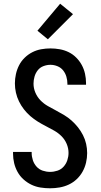

<svg xmlns="http://www.w3.org/2000/svg" viewBox="-20 -1003 540 1031"><path d="M249 8Q223 8 197.5 4Q172 0 149 -11Q126 -22 106.5 -39.5Q87 -57 74.5 -79.5Q62 -102 56 -127Q50 -152 50 -178V-187H150V-182Q150 -162 156.5 -142.5Q163 -123 176.5 -108Q190 -93 209.5 -86.5Q229 -80 249 -80Q269 -80 288.5 -86.5Q308 -93 321.5 -108Q335 -123 341.5 -142.5Q348 -162 348 -182Q348 -207 338 -230.5Q328 -254 310.5 -271.5Q293 -289 271 -301.5Q249 -314 226.5 -325.5Q204 -337 183 -350Q162 -363 143 -379.5Q124 -396 108.5 -416Q93 -436 82 -458.5Q71 -481 65.5 -505.5Q60 -530 60 -555Q60 -580 65.5 -605Q71 -630 82.5 -652.5Q94 -675 112.5 -693Q131 -711 153.5 -722.5Q176 -734 201 -738.5Q226 -743 251 -743Q276 -743 301 -738.5Q326 -734 348.5 -723Q371 -712 389 -694Q407 -676 419 -654Q431 -632 436.5 -607Q442 -582 442 -557V-548H342V-553Q342 -572 336.5 -591Q331 -610 319 -625Q307 -640 288.5 -647.5Q270 -655 251 -655Q232 -655 213.5 -648Q195 -641 183 -626Q171 -611 165.5 -592Q160 -573 160 -554Q160 -529 170 -505.5Q180 -482 197.5 -464Q215 -446 237 -433.5Q259 -421 281 -409.5Q303 -398 324.5 -385Q346 -372 364.5 -355.5Q383 -339 398.5 -319.5Q414 -300 425.5 -277.5Q437 -255 442.5 -230.5Q448 -206 448 -181Q448 -155 442 -129.5Q436 -104 423.5 -81.5Q411 -59 392 -41Q373 -23 349.5 -12Q326 -1 300.5 3.5Q275 8 249 8ZM237 -792 181 -838 303 -983 372 -927Z"/></svg>

Font: Iosevka Semibold
Style: Regular
Weight: 600
Monospace: yes
Designer: Belleve Invis
Foundry: Belleve Invis
Version: Version 33.2.3; ttfautohint (v1.8.4)